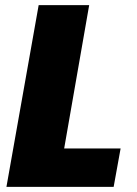

<svg xmlns="http://www.w3.org/2000/svg" viewBox="-20 -725 531 745"><path d="M130 -705 5 0H421L448 -149H229L326 -705Z"/></svg>

Font: SVN-Poppins ExtraBold
Style: Italic
Weight: 800
Italic angle: -10°
Designer: Ninad Kale (Devanagari), Jonny Pinhorn (Latin)
Foundry: Indian Type Foundry
Version: Version 3.002 2017